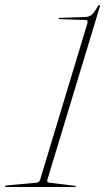

<svg xmlns="http://www.w3.org/2000/svg" viewBox="-45 -743 417 763"><path d="M190.5 -667Q187 -667 188 -669.5Q189 -672 192 -672L295 -675.5Q307.5 -676 317 -682.5Q326.5 -689 342 -715Q346.5 -723 349.5 -723Q353 -723 352 -717.5L143 -28Q140.5 -18 150.5 -17L253.5 -4.5Q257.5 -3.5 257 -2.5Q256.5 0 252.5 0H-21.5Q-25.5 0 -24.5 -3Q-23.5 -6 -20 -6L99.5 -17Q110.5 -18 114 -27.5L302 -649.5Q306 -663.5 295.5 -663.5Z"/></svg>

Font: Fraunces 144pt Thin
Style: Italic
Weight: 100
Italic angle: -16°
Version: Version 1.000;[b76b70a41]